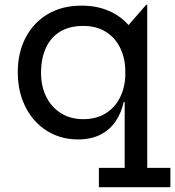

<svg xmlns="http://www.w3.org/2000/svg" viewBox="-20 -570 730 800"><path d="M593.5 129.5H690V210H392V129.5H499.5V-198L502 -248V-280L499.5 -347.5V-447L589 -550H593.5ZM320 -546.5Q384 -546.5 434.8 -524.2Q485.5 -502 520.2 -460Q555 -418 570.5 -357.5L502.5 -267.5Q502.5 -324.5 481.8 -368.2Q461 -412 421.8 -437Q382.5 -462 326.5 -462Q269.5 -462 230.2 -438Q191 -414 171 -370Q151 -326 151 -267Q151 -209.5 173 -166Q195 -122.5 234.5 -98Q274 -73.5 326.5 -73.5Q381.5 -73.5 420.8 -98Q460 -122.5 481.2 -166.2Q502.5 -210 502.5 -267.5L517.5 -145.5H495.5Q485.5 -99.5 461.5 -64.2Q437.5 -29 398.5 -9Q359.5 11 305.5 11Q250.5 11 204.5 -9.5Q158.5 -30 124.8 -67.5Q91 -105 72.5 -156.2Q54 -207.5 54 -268.5Q54 -350.5 86.8 -413.2Q119.5 -476 179 -511.2Q238.5 -546.5 320 -546.5Z"/></svg>

Font: Hepta Slab ExtraLight Medium
Style: Regular
Weight: 500
Version: Version 1.100